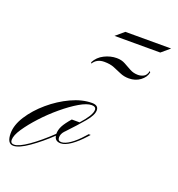

<svg xmlns="http://www.w3.org/2000/svg" viewBox="-148 -623 665 717"><g transform="rotate(20 184.5 -264.5)"><path d="M-18 7Q-43 7 -43 -34Q-43 -67 -19.5 -103.5Q4 -140 41.5 -172Q79 -204 122 -224Q165 -244 204 -244Q230 -244 230 -224Q230 -205 206 -176.5Q182 -148 146 -110Q144 -108 143 -107Q132 -95 132 -81Q132 -67 146 -67Q160 -67 180.5 -81Q201 -95 223 -120L232 -130H240L233 -122Q208 -94 185 -78Q162 -62 145 -62Q122 -62 119 -83Q80 -46 42 -19.5Q4 7 -18 7ZM-17 2Q2 2 38.5 -23.5Q75 -49 118 -90Q118 -106 126 -121.5Q134 -137 154 -160H185Q203 -180 213 -196Q223 -212 223 -223Q223 -236 206 -236Q187 -236 158 -219Q129 -202 96 -174.5Q63 -147 34.5 -116Q6 -85 -12.5 -57.5Q-31 -30 -31 -12Q-31 2 -17 2ZM151 -381 149 -386Q161 -409 185 -421Q209 -433 234 -433Q253 -433 267.5 -425Q282 -417 296.5 -409Q311 -401 329 -401Q340 -401 351 -406.5Q362 -412 366 -430L369 -425Q365 -405 346 -391Q327 -377 301 -377Q282 -377 266 -384Q250 -391 234 -397.5Q218 -404 195 -404Q165 -404 151 -381ZM197 -508 230 -536H412L379 -508Z"/></g></svg>

Font: Ballet 72pt
Style: Regular
Weight: 400
Designer: Maximiliano R. Sproviero
Foundry: Omnibus-Type
Version: Version 1.100; ttfautohint (v1.8.3)